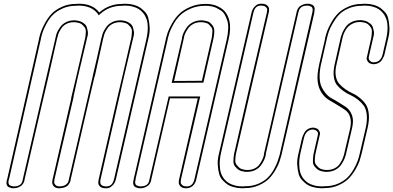

<svg xmlns="http://www.w3.org/2000/svg" viewBox="-20 -814 2107 1029"><path d="M299 195H298Q277 195 268 184Q259 173 260 162L261 151L362 -287H361L389 -405L437 -612Q440 -632 440 -646Q440 -660 432 -669.5Q424 -679 418 -684Q412 -689 401.5 -691.5Q391 -694 386 -694.5Q381 -695 376 -695H375Q354 -695 337 -686.5Q320 -678 310.5 -664.5Q301 -651 296 -640Q291 -629 289 -618L286 -608L240 -405L205 -256L111 151Q111 153 110.5 156Q110 159 106 166.5Q102 174 96 179.5Q90 185 78.5 190Q67 195 52 195H51Q47 195 41.5 194Q36 193 28 189.5Q20 186 16.5 177Q13 168 16 154L19 144L188 -600Q188 -604 190 -611Q194 -628 200.5 -646.5Q207 -665 222.5 -693Q238 -721 258 -741.5Q278 -762 312 -777.5Q346 -793 387 -793Q393 -794 402 -794Q477 -794 512 -747Q564 -793 635 -793Q641 -794 650 -794Q662 -794 673.5 -792.5Q685 -791 701.5 -786.5Q718 -782 730.5 -773.5Q743 -765 756.5 -751Q770 -737 775 -717Q780 -697 782 -668.5Q784 -640 774 -602L601 147Q596 167 584.5 178.5Q573 190 565 192.5Q557 195 549 195H546Q524 195 514.5 184Q505 173 507 162L508 151L608 -287L636 -405L684 -612Q687 -632 687 -646Q687 -660 679 -669.5Q671 -679 665 -684Q659 -689 648.5 -691.5Q638 -694 633 -694.5Q628 -695 623 -695H622Q601 -695 584 -686.5Q567 -678 557.5 -664.5Q548 -651 543 -640Q538 -629 536 -618L533 -608L488 -405H487L452 -256L358 151Q358 152 358 153.5Q358 155 356.5 159Q355 163 353 166.5Q351 170 347.5 175Q344 180 339 183.5Q334 187 326 190Q318 193 309 194Q303 195 299 195ZM301 185Q304 185 310 184Q326 182 335.5 173.5Q345 165 346 160.5Q347 156 348 152L477 -405Q477 -407 478 -410Q479 -413 479 -415Q487 -447 501.5 -511.5Q516 -576 523 -608L526 -618Q528 -630 533.5 -642Q539 -654 550 -669.5Q561 -685 580.5 -695Q600 -705 625 -705H626Q630 -705 634.5 -704.5Q639 -704 648 -702Q657 -700 664 -696.5Q671 -693 679.5 -686.5Q688 -680 691.5 -670Q695 -660 697.5 -645.5Q700 -631 694 -612L645 -405L618 -287L518 151Q518 153 517.5 155.5Q517 158 517.5 164Q518 170 520.5 174Q523 178 530 181.5Q537 185 548 185H551Q582 185 591 147L764 -602Q772 -637 772 -665Q772 -693 765.5 -711.5Q759 -730 747.5 -744Q736 -758 723.5 -765.5Q711 -773 696 -777.5Q681 -782 670 -783Q659 -784 648 -784L634 -783H633Q566 -783 518 -740L509 -732L504 -740Q471 -784 400 -784L386 -783H385Q347 -783 315 -768.5Q283 -754 264 -735Q245 -716 230.5 -689.5Q216 -663 210 -645.5Q204 -628 200 -611L198 -600L29 144L26 154Q24 164 26.5 171Q29 178 35 180.5Q41 183 45.5 184Q50 185 53 185H54Q94 185 101 154V152L279 -618Q281 -630 286.5 -642Q292 -654 303 -669.5Q314 -685 333.5 -695Q353 -705 378 -705H379Q383 -705 387.5 -704.5Q392 -704 401 -702Q410 -700 417 -696.5Q424 -693 432.5 -686.5Q441 -680 444.5 -670Q448 -660 450.5 -645.5Q453 -631 447 -612L398 -405L374 -297H375L271 151Q272 153 270.5 160.5Q269 168 276.5 176.5Q284 185 300 185Z M1062 -381 1115 -612Q1118 -632 1118.5 -646Q1119 -660 1112 -669Q1105 -678 1099 -683.5Q1093 -689 1083 -691.5Q1073 -694 1068 -694.5Q1063 -695 1058 -695H1056Q1033 -695 1015.5 -685.5Q998 -676 988 -661.5Q978 -647 973 -636Q968 -625 966 -614L965 -608L913 -380ZM1081 -793H1085Q1091 -793 1097.5 -792.5Q1104 -792 1115.5 -790Q1127 -788 1137.5 -784Q1148 -780 1160 -773Q1172 -766 1181.5 -756.5Q1191 -747 1198.5 -732.5Q1206 -718 1210 -700Q1214 -682 1213 -656.5Q1212 -631 1205 -602L1032 147Q1029 162 1021.5 172.5Q1014 183 1005.5 187.5Q997 192 991 193.5Q985 195 980 195H978Q956 195 946.5 184Q937 173 938 162L939 151L1040 -287H891L790 151Q790 153 789.5 156Q789 159 785 166.5Q781 174 775 179.5Q769 185 757.5 190Q746 195 731 195H730Q726 195 720.5 194Q715 193 707 189.5Q699 186 695.5 177Q692 168 695 154L697 144L868 -600Q868 -602 869 -607Q873 -623 879 -640.5Q885 -658 901.5 -687.5Q918 -717 939.5 -738.5Q961 -760 998.5 -776.5Q1036 -793 1081 -793ZM1070 -371 900 -370 955 -606Q955 -610 956 -614Q958 -625 963.5 -637.5Q969 -650 980.5 -666.5Q992 -683 1012.5 -694Q1033 -705 1059 -705H1061Q1066 -705 1072 -704Q1078 -703 1088.5 -700.5Q1099 -698 1106 -692Q1113 -686 1120.5 -675.5Q1128 -665 1128.5 -649.5Q1129 -634 1125 -612ZM1079 -783Q1036 -783 1001 -767.5Q966 -752 945.5 -732Q925 -712 909.5 -684Q894 -656 888.5 -639.5Q883 -623 879 -607L878 -600L707 143L706 154H705Q703 164 705.5 171Q708 178 714 180.5Q720 183 724.5 184Q729 185 732 185H733Q773 185 780 154V152L884 -297H1053L949 151Q950 153 948.5 160.5Q947 168 955 176.5Q963 185 980 185H982Q1013 185 1022 147L1195 -602Q1202 -633 1203 -659.5Q1204 -686 1198 -704Q1192 -722 1184 -736Q1176 -750 1163.5 -758Q1151 -766 1140 -771.5Q1129 -777 1116.5 -779.5Q1104 -782 1097 -782.5Q1090 -783 1083 -783Z M1294 194Q1288 195 1279 195Q1268 195 1256.5 193.5Q1245 192 1228 187.5Q1211 183 1199 174.5Q1187 166 1173.5 152Q1160 138 1154.5 118Q1149 98 1147 69.5Q1145 41 1155 3L1328 -746Q1333 -766 1344 -777.5Q1355 -789 1363.5 -791.5Q1372 -794 1379 -794H1382Q1404 -794 1414 -783Q1424 -772 1422 -761L1421 -750L1319 -312L1292 -194L1244 13Q1241 33 1241 47Q1241 61 1249 70.5Q1257 80 1263.5 85.5Q1270 91 1280 93.5Q1290 96 1295 96.5Q1300 97 1305 97H1307Q1328 97 1345 88.5Q1362 80 1371.5 66Q1381 52 1386 41Q1391 30 1394 19L1395 9L1442 -194L1476 -343L1570 -750Q1570 -752 1571 -755Q1572 -758 1575.5 -765.5Q1579 -773 1585 -778.5Q1591 -784 1602.5 -789Q1614 -794 1629 -794H1630Q1635 -794 1640 -793Q1645 -792 1653 -788.5Q1661 -785 1664.5 -776Q1668 -767 1665 -753L1664 -743L1492 1Q1491 6 1489 15Q1484 33 1478 51.5Q1472 70 1456.5 97Q1441 124 1421 144Q1401 164 1367.5 179Q1334 194 1294 194ZM1295 184H1296H1297Q1334 184 1365 170.5Q1396 157 1415 138Q1434 119 1448 93.5Q1462 68 1468 50.5Q1474 33 1479 15L1653 -743L1655 -753Q1657 -763 1654.5 -770Q1652 -777 1646 -779.5Q1640 -782 1636 -783Q1632 -784 1628 -784H1627Q1588 -784 1581 -753L1580 -751L1405 8Q1405 13 1404 19Q1401 31 1395.5 43.5Q1390 56 1379 71.5Q1368 87 1348.5 97Q1329 107 1304 107H1302Q1298 107 1292 106.5Q1286 106 1275 103Q1264 100 1256 94Q1248 88 1239.5 77.5Q1231 67 1231 51Q1231 35 1234 13L1311 -322L1411 -750Q1410 -752 1412 -759.5Q1414 -767 1405.5 -775.5Q1397 -784 1380 -784H1377Q1347 -784 1338 -746L1165 3Q1157 38 1157.5 66Q1158 94 1164 112.5Q1170 131 1181.5 145Q1193 159 1205.5 166.5Q1218 174 1233.5 178.5Q1249 183 1259.5 184Q1270 185 1281 185Z M1920 -793Q1926 -794 1935 -794Q1947 -794 1958.5 -792.5Q1970 -791 1986.5 -786.5Q2003 -782 2015.5 -773.5Q2028 -765 2041.5 -751Q2055 -737 2060 -717Q2065 -697 2067 -668.5Q2069 -640 2059 -602L2041 -524Q2040 -518 2037 -511.5Q2034 -505 2028 -494.5Q2022 -484 2009.5 -477Q1997 -470 1981 -470Q1979 -470 1976 -470.5Q1973 -471 1966 -473Q1959 -475 1955 -479.5Q1951 -484 1947 -491.5Q1943 -499 1947 -511L1950 -524L1970 -612Q1973 -632 1973 -646Q1973 -660 1965.5 -669.5Q1958 -679 1951.5 -684.5Q1945 -690 1934.5 -692.5Q1924 -695 1919 -695.5Q1914 -696 1910 -696H1908Q1889 -696 1873 -689Q1857 -682 1847.5 -672.5Q1838 -663 1831 -650.5Q1824 -638 1821 -629.5Q1818 -621 1816 -613L1815 -608L1784 -471Q1775 -435 1779.5 -408Q1784 -381 1797.5 -365.5Q1811 -350 1830 -336.5Q1849 -323 1870 -313.5Q1891 -304 1909.5 -288.5Q1928 -273 1940.5 -254.5Q1953 -236 1956.5 -203.5Q1960 -171 1950 -128L1920 1Q1919 6 1917 13Q1913 30 1907 48.5Q1901 67 1885 94.5Q1869 122 1849 142.5Q1829 163 1795 178.5Q1761 194 1720 194Q1714 195 1705 195Q1694 195 1682.5 193.5Q1671 192 1654 187.5Q1637 183 1625 174.5Q1613 166 1599.5 152Q1586 138 1580.5 118Q1575 98 1573 69.5Q1571 41 1581 3L1599 -75Q1601 -81 1603.5 -87.5Q1606 -94 1612.5 -105Q1619 -116 1631.5 -123Q1644 -130 1660 -130Q1662 -130 1664.5 -129.5Q1667 -129 1674.5 -126.5Q1682 -124 1685.5 -120Q1689 -116 1693 -108Q1697 -100 1693 -88L1690 -75L1670 13Q1667 33 1667 47Q1667 61 1675 70.5Q1683 80 1689.5 85.5Q1696 91 1706 93.5Q1716 96 1721 96.5Q1726 97 1731 97H1733Q1756 97 1774 87.5Q1792 78 1802 62.5Q1812 47 1816.5 36Q1821 25 1824 14L1825 9Q1848 -89 1857 -128Q1864 -162 1856.5 -186.5Q1849 -211 1830.5 -224Q1812 -237 1788.5 -251Q1765 -265 1742.5 -278.5Q1720 -292 1703.5 -317Q1687 -342 1682.5 -377Q1678 -412 1691 -470V-471L1721 -600Q1722 -605 1723 -612Q1727 -629 1733.5 -647.5Q1740 -666 1755.5 -693.5Q1771 -721 1791 -741.5Q1811 -762 1845 -777.5Q1879 -793 1920 -793ZM1919 -783H1918Q1880 -783 1848 -769Q1816 -755 1797.5 -735.5Q1779 -716 1764 -690Q1749 -664 1743 -646.5Q1737 -629 1733 -612L1703 -480L1701 -473Q1692 -432 1693 -400Q1694 -368 1703.5 -348Q1713 -328 1727.5 -311.5Q1742 -295 1760 -285.5Q1778 -276 1796 -264.5Q1814 -253 1830 -243Q1846 -233 1856.5 -216.5Q1867 -200 1870.5 -180Q1874 -160 1867 -128L1835 9Q1835 10 1834 14Q1831 25 1826 37.5Q1821 50 1809.5 67.5Q1798 85 1777.5 96Q1757 107 1730 107H1728Q1724 107 1718 106.5Q1712 106 1701 103Q1690 100 1682 94Q1674 88 1665.5 77.5Q1657 67 1657 51Q1657 35 1660 13L1683 -88Q1686 -98 1683 -105Q1680 -112 1673.5 -115Q1667 -118 1663.5 -119Q1660 -120 1657 -120Q1620 -119 1609 -75L1591 3Q1583 38 1583.5 66Q1584 94 1590 112.5Q1596 131 1607.5 145Q1619 159 1631.5 166.5Q1644 174 1659.5 178.5Q1675 183 1685.5 184Q1696 185 1707 185L1721 184H1722H1723Q1761 184 1792.5 170Q1824 156 1843 136.5Q1862 117 1876.5 91Q1891 65 1897 47.5Q1903 30 1907 13L1940 -128Q1949 -169 1945.5 -200Q1942 -231 1929 -248.5Q1916 -266 1897.5 -280.5Q1879 -295 1858 -304.5Q1837 -314 1818 -328Q1799 -342 1786 -358Q1773 -374 1769 -403Q1765 -432 1774 -471L1805 -608Q1806 -609 1806 -613Q1809 -624 1814 -636.5Q1819 -649 1830.5 -666.5Q1842 -684 1862.5 -695Q1883 -706 1910 -706H1912Q1916 -706 1920.5 -705.5Q1925 -705 1934 -703Q1943 -701 1950 -697Q1957 -693 1965.5 -686.5Q1974 -680 1977.5 -670Q1981 -660 1983.5 -645.5Q1986 -631 1980 -612L1957 -511Q1954 -498 1961 -490Q1968 -482 1973.5 -481Q1979 -480 1983 -480Q2021 -480 2031 -524L2049 -602Q2057 -637 2057 -665Q2057 -693 2050.5 -711.5Q2044 -730 2032.5 -744Q2021 -758 2008.5 -765.5Q1996 -773 1981 -777.5Q1966 -782 1955 -783Q1944 -784 1933 -784Z"/></svg>

Font: Soda Fountain
Style: OutlineOblique
Weight: 400
Version: Version 1.0